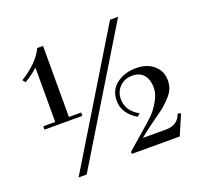

<svg xmlns="http://www.w3.org/2000/svg" viewBox="-126 -861 1087 1028"><g transform="rotate(-20 417.0 -347.0)"><path d="M153 21 600 -715H646L199 21ZM69 -282V-301H137V-611H136Q115 -588 61 -555L48 -571Q147 -632 182 -706H215V-301H285V-282ZM578 -190 561 -176Q485 -222 485 -295Q485 -355 530 -389.5Q575 -424 642 -424Q703 -424 741.5 -391Q780 -358 780 -304Q780 -279 771 -256.5Q762 -234 740 -211.5Q718 -189 705.5 -178Q693 -167 659.5 -143.5Q626 -120 621 -116Q563 -73 549 -60H680Q749 -60 768 -119L786 -114L737 0H468Q463 0 463 -10Q463 -11 465 -13L566 -101Q606 -135 628 -157Q650 -179 673 -218Q696 -257 696 -295Q696 -338 674 -365.5Q652 -393 608 -393Q565 -393 537 -365Q509 -337 509 -296Q509 -227 578 -190Z"/></g></svg>

Font: Justus
Style: Roman
Weight: 500
Version: Version 001.001